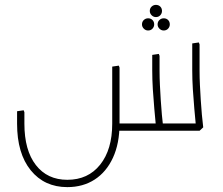

<svg xmlns="http://www.w3.org/2000/svg" viewBox="-20 -536 913 787"><path d="M256 231Q162 231 106 162Q50 93 50 -29H80Q80 80 127 140.5Q174 201 256 201Q341 201 390.5 139Q440 77 440 -29H470Q470 52 443 110.5Q416 169 368 200Q320 231 256 231ZM50 -29V-80L77 -84L80 -76V-29ZM440 -29V-263L467 -267L470 -259V-29ZM456 0V-30H788V0ZM621 0 619 -20Q616 -52 612.5 -90.5Q609 -129 606.5 -169.5Q604 -210 604 -247V-311L631 -315L634 -307V-247Q634 -218 635.5 -187Q637 -156 639 -125Q641 -94 643.5 -66Q646 -38 649 -14L634 0ZM785 0 783 -20Q780 -52 776.5 -90.5Q773 -129 770.5 -169.5Q768 -210 768 -247V-358L795 -362L798 -354V-247Q798 -218 799.5 -187Q801 -156 803 -125Q805 -94 807.5 -66Q810 -38 813 -14L798 0ZM587 -411Q577 -411 569.5 -418.5Q562 -426 562 -436Q562 -447 569.5 -454Q577 -461 587 -461Q598 -461 605 -454Q612 -447 612 -436Q612 -426 605 -418.5Q598 -411 587 -411ZM651 -411Q641 -411 633.5 -418.5Q626 -426 626 -436Q626 -447 633.5 -454Q641 -461 651 -461Q662 -461 669 -454Q676 -447 676 -436Q676 -426 669 -418.5Q662 -411 651 -411ZM619 -466Q609 -466 601.5 -473.5Q594 -481 594 -491Q594 -502 601.5 -509Q609 -516 619 -516Q630 -516 637 -509Q644 -502 644 -491Q644 -481 637 -473.5Q630 -466 619 -466Z"/></svg>

Font: Fustat ExtraLight
Style: Regular
Weight: 250
Designer: Mohamed Gaber, Khaled Hosny, Laura Garcia Mut
Foundry: Kief Type Foundry, Alif Type Foundry, Hard Type Foundry
Version: Version 1.007